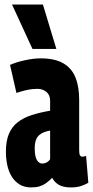

<svg xmlns="http://www.w3.org/2000/svg" viewBox="-20 -809 407 839"><path d="M5.8 -146.6Q5.8 -192.4 18.7 -223.5Q31.6 -254.6 56.7 -274.3Q81.8 -294 117.7 -305.8Q153.6 -317.6 199 -325.2V-368.8Q199 -394.2 182.7 -407.5Q166.4 -420.8 143.2 -420.8Q134 -420.8 121.4 -419.6Q108.8 -418.4 91.9 -414.5Q75 -410.6 51.8 -402.8L23.8 -525.4Q54.2 -538.6 91.4 -546.3Q128.6 -554 156.8 -554Q219.6 -554 256.6 -532.4Q293.6 -510.8 309.8 -470.4Q326 -430 326 -372.4V-151.8Q326 -135.2 329.8 -129.8Q333.6 -124.4 338.4 -124.4Q342.6 -124.4 347.5 -125.2Q352.4 -126 356.2 -128.2L366 -10.2Q351.6 -2 333.7 4Q315.8 10 289.2 10Q257 10 237.7 -1Q218.4 -12 208 -32Q195 -18.6 181.8 -9.1Q168.6 0.4 153.3 5.2Q138 10 116 10Q86.6 10 65.6 -2.9Q44.6 -15.8 31.2 -37.5Q17.8 -59.2 11.8 -87.5Q5.8 -115.8 5.8 -146.6ZM131.8 -160.4Q131.8 -125.2 141.1 -109.8Q150.4 -94.4 164.6 -94.4Q172 -94.4 178.4 -96.7Q184.8 -99 190.2 -103.5Q195.6 -108 199 -113V-238.6Q185 -235.8 173 -231.5Q161 -227.2 151.4 -218.8Q141.8 -210.4 136.8 -196.6Q131.8 -182.8 131.8 -160.4ZM121.8 -595.3 32.5 -789.3H167.5L226.2 -595.3Z"/></svg>

Font: Georama ExtraCondensed Thin
Style: Regular
Weight: 100
Width: 2
Designer: Jean-Baptiste Levee
Foundry: Production Type
Version: Version 1.001